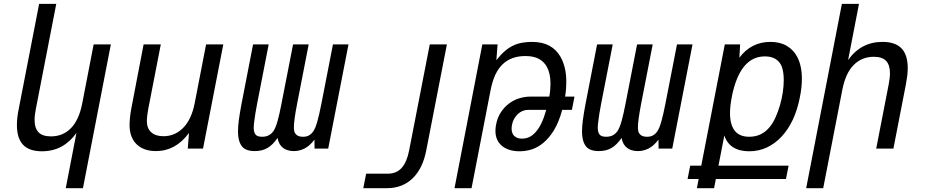

<svg xmlns="http://www.w3.org/2000/svg" viewBox="-20 -780 4856 1008"><path d="M381.3 -82Q347.7 -34.7 302.5 -10.3Q257.3 14.2 200.2 14.2Q133.3 14.2 101.1 -20Q68.8 -54.2 68.8 -123Q68.8 -141.6 71 -162.6Q73.2 -183.6 78.1 -207L185.5 -759.8H275.4L168 -207Q165 -191.4 163.3 -177.5Q161.6 -163.6 161.6 -151.4Q161.6 -106.9 182.4 -85.4Q203.1 -64 247.6 -64Q310.5 -64 352.8 -107.4Q395 -150.9 411.6 -236.8L471.7 -546.9H562L415.5 208H325.2Z M798.8 13.2Q766.6 13.2 741 4.2Q715.3 -4.9 697.3 -22.5Q679.2 -40 669.7 -65.4Q660.2 -90.8 660.2 -123.5Q660.2 -139.2 662.4 -161.9Q664.6 -184.6 668.9 -208L733.9 -546.9H824.2L758.3 -208Q755.4 -192.4 753.2 -174.8Q751 -157.2 751 -144.5Q751 -106.4 773.7 -85.7Q796.4 -64.9 837.9 -64.9Q898.4 -64.9 941.9 -109.1Q985.4 -153.3 1002 -237.8L1062 -546.9H1152.3L1045.9 0H965.8L972.2 -82Q901.9 13.2 798.8 13.2Z M1316.9 13.2Q1286.6 13.2 1266.6 2.4Q1246.6 -8.3 1236.8 -37.1Q1229.5 -59.1 1229.5 -91.3Q1229.5 -117.7 1234.1 -151.6Q1238.8 -185.5 1247.1 -230L1308.6 -546.9H1390.6L1329.6 -233.9Q1324.2 -205.1 1320.6 -183.8Q1316.9 -162.6 1314.5 -140.1Q1313.5 -131.3 1312.7 -123.5Q1312 -115.7 1312 -108.9Q1312 -86.9 1321 -74.5Q1330.1 -62 1356 -62Q1376.5 -62 1391.1 -69.8Q1405.8 -77.6 1415.5 -91.8Q1427.2 -108.9 1437.3 -144.8Q1447.3 -180.7 1457.5 -233.9L1518.6 -546.9H1600.6L1539.6 -233.9Q1531.2 -190.4 1527.1 -160.4Q1522.9 -130.4 1522.9 -111.8Q1522.9 -98.1 1525.4 -89.4Q1528.8 -77.6 1539.6 -69.8Q1550.3 -62 1570.8 -62Q1587.9 -62 1600.1 -68.1Q1612.3 -74.2 1620.8 -85.2Q1629.4 -96.2 1635.3 -110.6Q1641.1 -125 1646 -142.1Q1656.2 -178.7 1667 -233.9L1728 -546.9H1809.6L1703.1 0H1631.3L1630.9 -46.9Q1606.9 -15.1 1580.1 -1Q1553.2 13.2 1522.5 13.2Q1488.8 13.2 1466.3 -3.4Q1443.8 -20 1437 -55.7Q1413.1 -20.5 1385.3 -3.7Q1357.4 13.2 1316.9 13.2Z M1902.3 131.8H2016.6Q2061.5 131.8 2088.9 101.3Q2116.2 70.8 2127.9 9.8L2236.3 -546.9H2326.2L2217.8 9.8Q2199.2 105.5 2145.8 156.7Q2092.3 208 2011.2 208H1887.2Z M2512.2 -546.9H2592.3L2585.9 -463.9Q2607.9 -492.2 2629.2 -510.7Q2650.4 -529.3 2673.8 -540.5Q2697.3 -551.8 2722.7 -555.9Q2748 -560.1 2771.5 -560.1Q2826.2 -560.1 2863 -540.5Q2899.9 -521 2922.4 -482.4Q2937 -456.5 2945.1 -423.8Q2953.1 -391.1 2953.1 -349.6Q2953.1 -332 2951.7 -312.7Q2950.2 -293.5 2946.8 -272.9H2996.1L2982.4 -203.1H2931.6Q2914.1 -138.7 2888.7 -97.2Q2863.3 -55.7 2833.5 -30.8Q2803.7 -5.9 2772.2 4.2Q2740.7 14.2 2708.5 14.2Q2674.3 14.2 2648.4 4.6Q2622.6 -4.9 2606 -22.9Q2581.1 -49.8 2581.1 -92.8Q2581.1 -107.9 2584 -124Q2591.3 -163.1 2609.9 -190.9Q2628.4 -218.8 2652.8 -236.8Q2677.7 -255.4 2707 -264.2Q2736.3 -272.9 2765.6 -272.9H2863.8Q2867.2 -291.5 2868.7 -308.6Q2870.1 -325.7 2870.1 -341.3Q2870.1 -394 2851.1 -429.2Q2835.9 -456.5 2808.6 -471.2Q2781.2 -485.8 2737.8 -485.8Q2702.6 -485.8 2672.9 -475.6Q2643.1 -465.3 2619.6 -443.4Q2596.7 -421.9 2580.6 -387.9Q2564.5 -354 2554.7 -302.2L2455.6 208H2366.2ZM2721.2 -52.2Q2740.7 -52.2 2758.1 -60.1Q2775.4 -67.9 2791.5 -85.9Q2808.6 -104.5 2822.3 -132.8Q2835.9 -161.1 2847.7 -203.1H2752Q2738.3 -203.1 2725.1 -198Q2711.9 -192.9 2701.2 -183.6Q2690.4 -174.3 2681.2 -159.4Q2671.9 -144.5 2668 -124Q2666 -114.7 2666 -104.5Q2666 -86.4 2673.8 -73.7Q2680.2 -64 2691.7 -58.1Q2703.1 -52.2 2721.2 -52.2Z M3123 13.2Q3092.8 13.2 3072.8 2.4Q3052.7 -8.3 3043 -37.1Q3035.6 -59.1 3035.6 -91.3Q3035.6 -117.7 3040.3 -151.6Q3044.9 -185.5 3053.2 -230L3114.7 -546.9H3196.8L3135.7 -233.9Q3130.4 -205.1 3126.7 -183.8Q3123 -162.6 3120.6 -140.1Q3119.6 -131.3 3118.9 -123.5Q3118.2 -115.7 3118.2 -108.9Q3118.2 -86.9 3127.2 -74.5Q3136.2 -62 3162.1 -62Q3182.6 -62 3197.3 -69.8Q3211.9 -77.6 3221.7 -91.8Q3233.4 -108.9 3243.4 -144.8Q3253.4 -180.7 3263.7 -233.9L3324.7 -546.9H3406.7L3345.7 -233.9Q3337.4 -190.4 3333.3 -160.4Q3329.1 -130.4 3329.1 -111.8Q3329.1 -98.1 3331.5 -89.4Q3335 -77.6 3345.7 -69.8Q3356.4 -62 3377 -62Q3394 -62 3406.2 -68.1Q3418.5 -74.2 3427 -85.2Q3435.5 -96.2 3441.4 -110.6Q3447.3 -125 3452.1 -142.1Q3462.4 -178.7 3473.1 -233.9L3534.2 -546.9H3615.7L3509.3 0H3437.5L3437 -46.9Q3413.1 -15.1 3386.2 -1Q3359.4 13.2 3328.6 13.2Q3294.9 13.2 3272.5 -3.4Q3250 -20 3243.2 -55.7Q3219.2 -20.5 3191.4 -3.7Q3163.6 13.2 3123 13.2Z M3647.9 159.7H3589.8L3603.5 89.8H3661.6L3785.2 -546.9H3865.7L3861.8 -477.1Q3892.6 -518.6 3933.6 -539.3Q3974.6 -560.1 4024.4 -560.1Q4074.7 -560.1 4109.9 -539.6Q4145 -519 4164.6 -482.9Q4189.9 -436 4189.9 -366.2Q4189.9 -322.3 4179.7 -271Q4167 -204.6 4142.6 -152.3Q4118.2 -100.1 4083 -62.5Q4048.3 -25.4 4005.6 -5.6Q3962.9 14.2 3913.1 14.2Q3862.3 14.2 3829.3 -6.6Q3796.4 -27.3 3782.7 -68.8L3752 89.8H4120.1L4106.4 159.7H3738.3L3729 208H3638.7ZM3913.6 -62Q3980.5 -62 4022.5 -115.2Q4039.1 -135.7 4052.2 -165.3Q4065.4 -194.8 4075 -227.8Q4084.5 -260.7 4089.6 -294.9Q4094.7 -329.1 4094.7 -359.9Q4094.7 -380.9 4092 -398.9Q4089.4 -417 4084 -431.2Q4074.2 -456.1 4052.2 -470Q4030.3 -483.9 3995.6 -483.9Q3929.2 -483.9 3886 -430.4Q3842.8 -377 3822.3 -272.9Q3812.5 -222.7 3812.5 -186.5Q3812.5 -125 3837.6 -93.5Q3862.8 -62 3913.6 -62Z M4399.9 -759.8H4489.7L4432.6 -464.8Q4500 -560.1 4613.3 -560.1Q4680.2 -560.1 4712.9 -526.1Q4745.6 -492.2 4745.6 -422.4Q4745.6 -403.8 4743.2 -383.1Q4740.7 -362.3 4736.3 -338.9L4670.4 0H4580.1L4646 -338.9Q4648.9 -354.5 4650.6 -368.7Q4652.3 -382.8 4652.3 -395Q4652.3 -439.5 4631.6 -460.7Q4610.8 -481.9 4567.4 -481.9Q4504.9 -481.9 4462.2 -439.2Q4419.4 -396.5 4402.3 -309.1L4301.8 208H4212.4Z"/></svg>

Font: Hack
Style: Italic
Weight: 400
Italic angle: -11°
Monospace: yes
Designer: Christopher Simpkins
Foundry: Christopher Simpkins
Version: Version 2.019; ttfautohint (v1.4.1) -l 4 -r 80 -G 350 -x 0 -